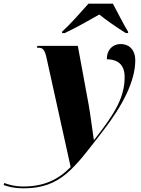

<svg xmlns="http://www.w3.org/2000/svg" viewBox="-182 -786 770 1046"><path d="M156 -613V-606H171C239 -638 319 -684 359 -707C390 -682 439 -646 503 -606H516V-613C495 -645 454 -728 433 -766H300C257 -718 207 -660 156 -613ZM-54 240C150 240 222 130 377 -70C486 -210 555 -344 555 -458C555 -508 528 -546 474 -546C434 -546 400 -517 400 -463C439 -463 497 -450 497 -367C497 -260 450 -175 332 -25H329C324 -58 311 -158 302 -210L242 -536H22L19 -526H28C52 -526 62 -513 71 -473L203 124C134 194 55 230 -54 230C-103 230 -134 220 -159 211L-162 222C-134 233 -96 240 -54 240Z"/></svg>

Font: Noto Serif Display SemiCondensed Black
Style: Italic
Weight: 900
Width: 4
Italic angle: -12°
Designer: Monotype Design Team
Foundry: Monotype Imaging Inc.
Version: Version 2.009